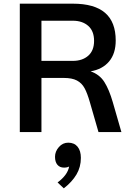

<svg xmlns="http://www.w3.org/2000/svg" viewBox="-20 -720 716 1047"><path d="M642 0H517L470 -163Q456 -212 441 -239.5Q426 -267 399.5 -281Q373 -295 328 -295H206V0H88V-700H377Q495 -700 553 -650Q611 -600 611 -499Q611 -428 575 -385Q539 -342 474 -331Q523 -314 549 -273Q575 -232 595 -163ZM377 -388Q429 -388 461 -416Q493 -444 493 -497Q493 -551 461 -579Q429 -607 377 -607H206V-388ZM421 141Q421 191 397 231.5Q373 272 328 307L294 275Q349 234 357 188Q346 194 329 194Q306 194 293 178.5Q280 163 280 135Q280 106 301 82Q322 58 352 58Q385 58 403 80Q421 102 421 141Z"/></svg>

Font: KoHo SemiBold
Style: Regular
Weight: 600
Designer: Cadson Demak & Katatrad Team
Foundry: Cadson Demak Co.,Ltd.
Version: Version 1.000; ttfautohint (v1.6)